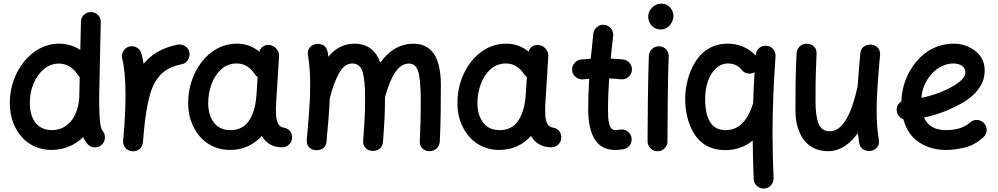

<svg xmlns="http://www.w3.org/2000/svg" viewBox="-20 -787 5558 1069"><path d="M308.6 -543.9C231.9 -543.9 164.1 -505.9 114.3 -444.3C64.5 -382.8 34.7 -301.8 34.7 -216.3C34.7 -165 44.4 -119.6 64 -80.1C103 -0.5 175.3 47.9 267.6 47.9C334.5 47.9 396.5 22 442.9 -23.4C449.2 -10.3 456.5 2 465.8 13.2C475.1 24.9 487.8 31.7 503.4 33.2C519 34.7 532.7 30.8 543.9 21C555.7 11.7 562.5 -1 564 -16.6C565.4 -32.2 561.5 -45.9 551.8 -57.1C547.9 -62.5 544.4 -70.3 541.5 -81.1C538.6 -91.8 536.1 -109.9 534.7 -135.7C533.2 -161.6 532.2 -199.2 532.2 -249L541 -663.6C542.5 -694.3 518.1 -719.2 487.3 -719.7C472.2 -720.2 459 -715.3 447.8 -705.1C436.5 -694.3 431.2 -681.2 430.7 -666L427.2 -509.3C390.6 -532.2 351.1 -543.9 308.6 -543.9ZM146 -214.4C146 -252.9 152.8 -288.6 167 -321.8C194.8 -388.2 246.1 -433.1 307.1 -433.1C349.6 -433.1 386.7 -411.1 410.6 -374C414.1 -367.7 418.5 -362.3 423.8 -357.9L421.4 -250V-240.7C420.9 -239.7 420.9 -238.8 420.9 -237.3C415.5 -182.1 399.4 -139.6 372.1 -108.9C344.2 -78.1 310.1 -62.5 269 -62.5C190.4 -62.5 146 -120.1 146 -214.4Z M715.3 55.2C720.7 55.7 725.6 55.7 731 54.7C731.4 54.7 731.4 54.7 731.9 54.2H732.9C751.5 50.3 764.6 39.6 772 21.5C772 21 772 21 772.5 20.5V19.5C774.4 15.1 775.4 10.3 775.9 5.4C778.3 -18.6 780.8 -44.4 782.7 -72.3C789.1 -139.2 798.8 -197.8 811.5 -247.6C823.7 -296.9 843.8 -337.4 871.6 -368.2C899.4 -398.9 939 -418.9 990.7 -429.2C1005.9 -431.6 1017.6 -439.5 1025.9 -452.6C1034.2 -465.8 1037.1 -479.5 1034.7 -494.6C1032.2 -509.8 1024.4 -521.5 1011.2 -529.8C998 -538.1 984.4 -541 969.2 -538.6C882.8 -521.5 822.3 -483.9 779.3 -431.6C775.9 -453.6 772 -473.1 767.1 -490.2C762.7 -504.4 753.9 -515.6 740.2 -522.9C726.6 -530.3 712.4 -531.7 698.2 -527.3C684.1 -522.9 672.9 -514.2 665.5 -500.5C658.2 -486.8 656.2 -472.7 660.6 -458.5C666 -439.9 670.4 -412.6 673.8 -376.5C677.2 -339.8 678.7 -301.3 678.7 -259.8C678.7 -197.3 675.8 -131.3 671.4 -74.7C669.4 -52.7 668 -31.2 666 -9.8C665.5 -8.3 665.5 -6.8 665.5 -5.4C665 0 665 4.9 666 10.3C666 10.7 666 10.7 666.5 11.2V12.2C670.4 30.8 681.2 43.9 699.2 51.3C699.7 51.3 699.7 51.3 700.2 51.8H701.2C705.6 53.7 710.4 54.7 715.3 55.2Z M1550.3 33.2C1565.4 33.2 1578.6 27.8 1589.8 17.1C1601.1 5.9 1606.4 -6.8 1606 -22C1606 -54.7 1586.4 -68.4 1567.4 -74.7C1547.4 -77.1 1534.7 -85 1528.3 -98.1C1522 -111.3 1518.1 -126.5 1517.1 -143.6C1515.6 -163.6 1516.1 -199.7 1518.1 -227.1C1518.6 -233.4 1519 -239.3 1519.5 -245.6L1533.7 -474.1C1534.7 -488.8 1530.3 -502.4 1520 -514.6C1509.8 -526.9 1496.6 -534.2 1481.4 -536.6C1454.6 -540 1430.7 -524.4 1424.3 -499.5C1387.7 -528.3 1347.7 -543.9 1299.3 -543.9C1218.8 -543.9 1150.4 -504.4 1102.1 -440.9C1053.2 -377.4 1026.4 -294.9 1027.8 -209C1028.3 -160.6 1038.6 -116.7 1058.6 -78.1C1097.7 0 1169.9 47.9 1262.2 47.9C1333 47.9 1393.1 19 1437.5 -29.8C1460.4 9.3 1497.1 33.2 1550.3 33.2ZM1263.2 -62.5C1224.1 -62.5 1193.8 -75.7 1172.9 -102.5C1151.4 -128.9 1140.1 -164.1 1139.2 -207.5C1138.7 -246.1 1144.5 -282.2 1157.2 -316.9C1169.4 -351.6 1188 -379.4 1211.9 -401.4C1235.8 -422.9 1264.6 -433.6 1298.3 -433.6C1340.8 -433.6 1374 -411.1 1397.5 -376C1401.9 -368.7 1407.2 -362.8 1414.6 -357.9L1408.2 -261.2C1408.2 -259.8 1408.2 -257.8 1407.7 -256.3C1407.2 -254.9 1407.2 -252.9 1407.2 -251C1407.2 -248.5 1407.2 -246.1 1406.7 -243.7C1401.4 -188 1387.2 -144 1363.8 -111.3C1340.3 -78.6 1306.6 -62.5 1263.2 -62.5Z M1688 -9.3C1684.6 27.3 1709.5 46.9 1736.3 49.3C1750.5 50.8 1764.2 47.4 1776.9 39.6C1789.6 31.7 1796.4 19 1797.9 1.5C1807.1 -96.2 1813.5 -173.3 1815.9 -238.3C1830.1 -296.4 1847.7 -343.3 1867.7 -379.4C1887.7 -415.5 1912.1 -433.6 1940.4 -433.6C1970.7 -433.6 1990.2 -417.5 1999.5 -384.8C2008.3 -352.1 2012.7 -306.2 2012.7 -246.1C2012.7 -159.7 2010.7 -123.5 2002 -3.9C1999.5 32.7 2024.9 51.8 2052.7 53.2C2066.4 54.2 2079.6 50.8 2091.8 42.5C2104 34.2 2110.8 21.5 2112.3 3.9C2121.1 -118.7 2123.5 -153.8 2123.5 -245.6C2155.3 -363.3 2197.8 -433.1 2256.3 -433.1C2284.7 -433.1 2302.7 -415.5 2311 -380.4C2318.8 -345.2 2322.8 -292 2322.8 -220.7C2322.8 -152.3 2321.3 -82 2317.4 0.5C2315.4 29.3 2335.9 54.7 2371.6 54.7C2406.7 54.7 2427.2 28.3 2428.7 0.5C2434.1 -108.9 2434.6 -215.8 2434.6 -319.3C2434.6 -359.4 2430.2 -396.5 2420.9 -430.7C2402.3 -498.5 2359.4 -543.5 2281.7 -543.5C2204.1 -543.5 2143.1 -502.4 2097.7 -438.5C2074.2 -501.5 2030.8 -543.9 1953.1 -543.9C1892.6 -543.9 1845.2 -516.1 1808.1 -471.2C1806.6 -480 1805.7 -488.8 1804.2 -497.6C1800.8 -516.1 1792.5 -528.8 1778.3 -536.1C1764.2 -543 1749.5 -544.4 1735.4 -541C1710.4 -535.2 1689 -514.2 1694.8 -480.5C1703.1 -427.7 1707 -378.4 1707 -315.9C1707 -287.1 1706.1 -255.4 1704.6 -220.2C1704.1 -218.3 1704.1 -216.3 1704.1 -214.8C1701.2 -160.6 1695.8 -91.8 1688 -9.3Z M3049.3 33.2C3064.5 33.2 3077.6 27.8 3088.9 17.1C3100.1 5.9 3105.5 -6.8 3105 -22C3105 -54.7 3085.4 -68.4 3066.4 -74.7C3046.4 -77.1 3033.7 -85 3027.3 -98.1C3021 -111.3 3017.1 -126.5 3016.1 -143.6C3014.6 -163.6 3015.1 -199.7 3017.1 -227.1C3017.6 -233.4 3018.1 -239.3 3018.6 -245.6L3032.7 -474.1C3033.7 -488.8 3029.3 -502.4 3019 -514.6C3008.8 -526.9 2995.6 -534.2 2980.5 -536.6C2953.6 -540 2929.7 -524.4 2923.3 -499.5C2886.7 -528.3 2846.7 -543.9 2798.3 -543.9C2717.8 -543.9 2649.4 -504.4 2601.1 -440.9C2552.2 -377.4 2525.4 -294.9 2526.9 -209C2527.3 -160.6 2537.6 -116.7 2557.6 -78.1C2596.7 0 2668.9 47.9 2761.2 47.9C2832 47.9 2892.1 19 2936.5 -29.8C2959.5 9.3 2996.1 33.2 3049.3 33.2ZM2762.2 -62.5C2723.1 -62.5 2692.9 -75.7 2671.9 -102.5C2650.4 -128.9 2639.2 -164.1 2638.2 -207.5C2637.7 -246.1 2643.6 -282.2 2656.2 -316.9C2668.5 -351.6 2687 -379.4 2710.9 -401.4C2734.9 -422.9 2763.7 -433.6 2797.4 -433.6C2839.8 -433.6 2873 -411.1 2896.5 -376C2900.9 -368.7 2906.2 -362.8 2913.6 -357.9L2907.2 -261.2C2907.2 -259.8 2907.2 -257.8 2906.7 -256.3C2906.2 -254.9 2906.2 -252.9 2906.2 -251C2906.2 -248.5 2906.2 -246.1 2905.8 -243.7C2900.4 -188 2886.2 -144 2862.8 -111.3C2839.4 -78.6 2805.7 -62.5 2762.2 -62.5Z M3498 -393.6C3500 -408.7 3496.1 -422.4 3486.8 -434.6C3477.5 -446.8 3465.3 -453.6 3450.2 -455.6C3428.2 -458 3404.8 -460 3380.4 -460.9C3384.3 -503.4 3388.7 -544.9 3394 -587.4C3397.5 -617.2 3376 -645 3345.2 -648.9C3315.4 -652.3 3287.6 -630.9 3283.7 -600.1C3278.3 -553.7 3273.4 -506.8 3269 -460C3250.5 -459 3231.9 -457.5 3213.9 -455.6C3184.1 -451.7 3162.1 -424.3 3165.5 -393.6C3167.5 -378.4 3174.8 -366.2 3187 -356.9C3199.2 -347.7 3212.4 -343.8 3227.5 -345.2C3238.3 -346.7 3249.5 -347.7 3260.7 -348.6C3256.8 -290.5 3254.9 -232.4 3254.9 -173.3C3254.9 -134.8 3259.3 -81.1 3279.3 -34.2C3299.3 13.2 3337.4 47.9 3405.3 47.9C3419.4 47.9 3435.5 46.4 3451.7 43.9C3466.8 41.5 3478.5 33.7 3487.3 21C3495.6 7.8 3498.5 -5.9 3496.1 -21C3493.7 -35.6 3485.8 -47.4 3473.1 -56.2C3460.4 -64.9 3446.8 -67.9 3431.6 -65.4C3421.9 -63.5 3413.1 -62.5 3405.3 -62.5C3369.1 -62.5 3365.2 -118.2 3365.2 -173.3C3365.2 -232.4 3367.7 -292 3371.6 -350.6C3394.5 -349.6 3416 -347.7 3436 -345.2C3451.2 -343.8 3464.8 -347.7 3477.1 -356.9C3489.3 -366.2 3496.1 -378.4 3498 -393.6Z M3588.9 -694.8C3588.9 -669.9 3605.5 -623 3659.7 -623C3705.1 -623 3729.5 -668 3729.5 -698.2C3729.5 -723.1 3711.4 -766.6 3662.1 -766.6C3642.1 -766.6 3624.5 -759.3 3610.4 -744.6C3596.2 -729.5 3588.9 -712.9 3588.9 -694.8ZM3650.4 -529.3H3647.9C3620.1 -529.3 3594.2 -507.3 3592.8 -476.6C3587.9 -360.8 3585.4 -101.6 3585.4 0C3585.4 15.1 3590.8 27.8 3602.1 39.1C3612.8 49.8 3625.5 55.2 3640.6 55.2C3655.8 55.2 3668.9 49.8 3680.2 39.1C3690.9 27.8 3696.3 15.1 3696.3 0C3696.3 -101.1 3698.2 -360.4 3703.1 -471.7V-474.6C3703.1 -488.8 3698.2 -501 3688.5 -512.2C3678.2 -523.4 3665.5 -528.8 3650.4 -529.3Z M4247.1 -532.2C4216.3 -534.2 4189.5 -512.2 4187.5 -481.4C4187.5 -480 4187.5 -479 4187 -478C4151.4 -517.1 4096.7 -543.9 4032.2 -543.9C3945.8 -543.9 3886.2 -501 3849.1 -439C3811.5 -376.5 3794.9 -300.8 3794.9 -236.3C3794.9 -169.9 3809.6 -100.1 3843.8 -43.9C3877.9 12.2 3935.1 48.8 4019.5 48.8C4082 48.8 4131.8 27.3 4170.9 -4.4C4171.4 66.4 4173.8 138.2 4176.3 210C4176.8 225.1 4183.1 238.3 4194.3 248.5C4205.6 258.8 4218.8 263.2 4233.9 262.7C4249 262.2 4262.2 255.9 4272.5 244.6C4282.7 233.4 4287.6 220.2 4287.1 205.1C4283.7 121.6 4281.2 40 4281.2 -42.5C4281.2 -186.5 4287.6 -328.6 4297.9 -473.1C4299.8 -503.9 4277.8 -530.3 4247.1 -532.2ZM3906.2 -236.3C3906.2 -349.1 3959.5 -433.6 4032.2 -433.6C4069.3 -433.6 4093.8 -418.5 4109.9 -397.5C4127 -376 4157.7 -371.1 4181.2 -384.3C4177.7 -326.2 4174.8 -269 4173.3 -212.4C4144.5 -120.1 4097.7 -62.5 4019.5 -62.5C3943.8 -62.5 3906.2 -120.6 3906.2 -236.3Z M4879.9 -480C4883.3 -515.6 4858.4 -536.1 4831.5 -538.6C4817.4 -540 4804.2 -537.1 4791.5 -528.8C4778.8 -520.5 4771.5 -507.8 4770 -490.2C4763.7 -418.5 4758.3 -357.9 4754.9 -304.7L4754.4 -303.2C4727.1 -182.1 4683.1 -56.2 4600.1 -56.2C4569.3 -56.2 4548.3 -70.8 4537.1 -99.6C4525.9 -128.4 4520.5 -169.4 4520.5 -222.2C4520.5 -338.4 4522.5 -405.8 4526.4 -489.3C4527.8 -518.1 4508.3 -543.5 4471.7 -543.5C4437 -543.5 4416.5 -517.1 4415 -489.3C4409.2 -379.9 4408.7 -272.9 4408.7 -169.4C4408.7 -128.4 4415.5 -90.8 4428.7 -57.1C4455.1 10.7 4508.3 54.7 4590.8 54.7C4659.2 54.7 4713.9 12.7 4756.3 -45.9C4758.3 -27.8 4760.7 -9.8 4763.7 8.8C4767.1 27.3 4775.9 40 4790 46.9C4804.2 53.7 4818.4 55.7 4832.5 52.2C4857.9 45.9 4878.9 24.9 4873 -8.8C4864.7 -61.5 4860.8 -110.8 4860.8 -172.9C4860.8 -210.4 4862.3 -253.4 4865.7 -302.2C4868.7 -351.1 4873.5 -410.2 4879.9 -480Z M5455.1 -22.9C5466.3 -33.2 5472.7 -45.9 5473.6 -61.5C5474.1 -76.7 5469.2 -89.8 5459 -101.1C5439 -123.5 5403.3 -125.5 5380.9 -105C5349.1 -76.7 5304.7 -62.5 5246.6 -62.5C5186 -62.5 5145.5 -85.9 5124.5 -132.8C5203.6 -148.9 5279.3 -178.7 5352.1 -222.2C5364.3 -229.5 5378.9 -240.7 5396.5 -256.3C5413.6 -271.5 5429.2 -291 5442.4 -314C5455.6 -336.9 5462.4 -363.3 5462.4 -393.1C5462.4 -426.8 5453.6 -455.1 5436 -477.5C5400.4 -522 5343.3 -543.9 5292 -543.9C5203.6 -543.9 5131.3 -504.4 5080.6 -442.4C5029.3 -380.4 5000.5 -301.8 4998.5 -222.2C4980 -210.4 4971.2 -193.8 4972.7 -171.9C4974.1 -148.9 4989.7 -130.4 5009.8 -123C5025.9 -64 5055.7 -21 5099.1 6.8C5142.6 34.2 5191.4 47.9 5246.6 47.9C5281.7 47.9 5317.4 43 5354 33.7C5390.6 24.4 5424.3 5.4 5455.1 -22.9ZM5289.1 -433.6C5326.7 -433.6 5355 -415 5355 -384.3C5355 -360.4 5333.5 -335.4 5291 -310.1C5236.8 -278.3 5175.8 -255.4 5109.9 -242.2C5112.8 -277.8 5123 -310.1 5140.1 -338.9C5174.3 -397 5228.5 -433.6 5289.1 -433.6Z"/></svg>

Font: Mikhak SemiBold
Style: Regular
Weight: 600
Designer: Amin Abedi
Version: Version 3.2